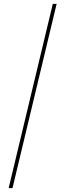

<svg xmlns="http://www.w3.org/2000/svg" viewBox="-20 -860 340 1000"><path d="M45 120H25L255 -840H275Z"/></svg>

Font: Tanohe Sans Thin
Style: Regular
Weight: 100
Designer: Village Type and Design LLC & Cristiano Sobral
Foundry: Cooper Hewitt Smithsonian Design Museum
Version: Version 1.00;September 29, 2021;FontCreator 13.0.0.2655 64-b